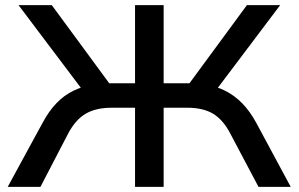

<svg xmlns="http://www.w3.org/2000/svg" viewBox="-20 -725 1159 745"><path d="M10 0 145 -248Q169 -293 198.5 -324Q228 -355 266 -373.5Q304 -392 353 -397L309 -364L52 -705H181L417 -384L390 -402H504V-705H615V-402H730L702 -384L938 -705H1067L810 -364L767 -397Q816 -392 853.5 -373Q891 -354 920.5 -323.5Q950 -293 974 -249L1108 0H983L875 -204Q847 -259 808 -283Q769 -307 706 -307H615V0H504V-307H413Q352 -307 312 -283.5Q272 -260 243 -204L137 0Z"/></svg>

Font: Nunito Sans 10pt SemiExpanded SemiBold
Style: Regular
Weight: 600
Width: 6
Designer: Vernon Adams
Foundry: Vernon Adams
Version: Version 3.101;gftools[0.9.27]